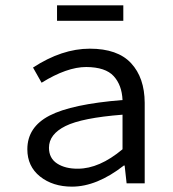

<svg xmlns="http://www.w3.org/2000/svg" viewBox="-20 -678 640 710"><path d="M190.9 -601.1V-658.2H436V-601.1ZM161.1 -131.8Q161.1 -92.8 191.4 -73.2Q221.7 -53.7 268.1 -54.2Q347.2 -54.2 433.1 -126V-253.9Q283.2 -242.2 222.2 -211.9Q161.1 -181.6 161.1 -131.8ZM81.1 -126Q81.1 -208 163.1 -250.5Q245.1 -293 433.1 -308.1Q430.7 -363.3 400.4 -396.5Q370.1 -429.7 298.8 -430.2Q227.5 -430.2 133.8 -372.1L102.1 -428.2Q209 -498 312 -498Q415 -498 464.8 -444.3Q514.6 -390.6 515.1 -297.9V0H448.2L440.9 -65.9H438Q337.9 12.2 246.1 12.2Q175.3 12.2 127.9 -25.4Q81.1 -63 81.1 -126Z"/></svg>

Font: SourceCodePro-Regular
Style: Regular
Weight: 400
Monospace: yes
Designer: Paul D. Hunt
Foundry: Adobe Systems Incorporated
Version: Version 1.009;PS 1.000;hotconv 1.0.70;makeotf.lib2.5.5900